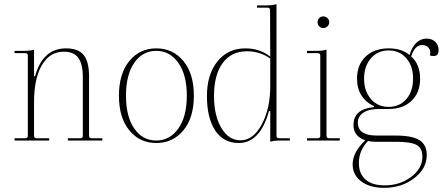

<svg xmlns="http://www.w3.org/2000/svg" viewBox="-20 -677 2137 925"><path d="M50 0V-11H102Q114 -11 114 -23V-409Q114 -421 102 -421H50V-432H95Q128 -432 144 -438V-310H149Q186 -444 298 -444Q357 -444 383 -412Q409 -380 409 -310V-23Q409 -11 421 -11H473V0H307V-11H368Q379 -11 379 -23V-305Q379 -369 357 -398.5Q335 -428 287 -428Q220 -428 182 -363.5Q144 -299 144 -185V-23Q144 -11 156 -11H217V0Z M863.5 -49Q813 12 733 12Q653 12 603 -49Q553 -110 553 -216Q553 -322 603 -383Q653 -444 733 -444Q813 -444 863.5 -383Q914 -322 914 -216Q914 -110 863.5 -49ZM733 0Q798 0 839 -57.5Q880 -115 880 -216Q880 -317 839 -374.5Q798 -432 733 -432Q667 -432 627 -374.5Q587 -317 587 -216Q587 -115 627 -57.5Q667 0 733 0Z M1130 12Q1057 12 1017 -48Q977 -108 977 -215Q977 -318 1027.5 -381Q1078 -444 1162 -444Q1232 -444 1282 -404L1281 -628Q1281 -640 1270 -640H1218V-651H1263Q1294 -651 1312 -657V-23Q1312 -11 1324 -11H1376L1377 0H1331Q1298 0 1282 6V-142H1276Q1233 12 1130 12ZM1139 -1Q1200 -1 1241.5 -78.5Q1283 -156 1282 -268V-395Q1232 -430 1170 -430Q1094 -430 1052.5 -373Q1011 -316 1011 -214Q1011 -120 1046.5 -60.5Q1082 -1 1139 -1Z M1537 -542Q1526 -542 1518 -550Q1510 -558 1510 -570Q1510 -582 1518 -590Q1526 -598 1537 -598Q1549 -598 1557.5 -590Q1566 -582 1566 -570Q1566 -558 1557.5 -550Q1549 -542 1537 -542ZM1459 0V-11H1511Q1523 -11 1523 -23V-409Q1523 -421 1511 -421H1459V-432H1504Q1537 -432 1553 -438V-23Q1553 -11 1565 -11H1617V0Z M1853 -152H1806Q1758 -152 1731 -134.5Q1704 -117 1704 -86Q1704 -24 1794 -24H1885Q1965 -24 2000.5 -2Q2036 20 2036 70Q2036 135 1975.5 181.5Q1915 228 1830 228Q1762 228 1720.5 197Q1679 166 1679 115Q1679 56 1740 -1Q1683 -20 1683 -75Q1683 -152 1782 -161V-166Q1743 -183 1721.5 -217Q1700 -251 1700 -298Q1700 -365 1741.5 -404.5Q1783 -444 1853 -444Q1915 -444 1953 -412Q1964 -450 1985.5 -470.5Q2007 -491 2035 -491Q2061 -491 2077 -475.5Q2093 -460 2093 -435Q2093 -407 2069 -407Q2056 -407 2051 -411Q2053 -417 2053 -423Q2053 -439 2042 -449.5Q2031 -460 2014 -460Q1978 -460 1961 -405Q2004 -367 2004 -298Q2004 -231 1963 -191.5Q1922 -152 1853 -152ZM1852 -162Q1905 -162 1937.5 -199.5Q1970 -237 1970 -298Q1970 -359 1937.5 -396.5Q1905 -434 1852 -434Q1800 -434 1767 -396Q1734 -358 1734 -298Q1734 -238 1767 -200Q1800 -162 1852 -162ZM1709 108Q1709 160 1741 188Q1773 216 1833 216Q1907 216 1961 175Q2015 134 2015 79Q2015 37 1987.5 21.5Q1960 6 1885 6H1787Q1766 6 1753 2Q1709 48 1709 108Z"/></svg>

Font: Arapey Thin-Display
Style: Regular
Weight: 100
Designer: Eduardo Rodriguez Tunni
Foundry: Eduardo Rodriguez Tunni
Version: Version 4.000